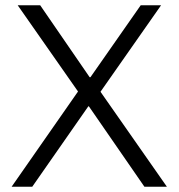

<svg xmlns="http://www.w3.org/2000/svg" viewBox="-20 -706 676 726"><path d="M24 0 275 -360 47 -686H132L319 -414H322L512 -686H589L360 -359L611 0H526L316 -304H314L102 0Z"/></svg>

Font: Chivo ExtraLight
Style: Regular
Weight: 250
Designer: Hector Gatti
Foundry: Omnibus-Type
Version: Version 2.002